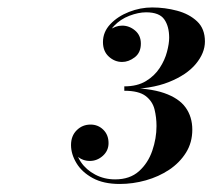

<svg xmlns="http://www.w3.org/2000/svg" viewBox="-20 -932 556 502"><path d="M293 -451Q250.5 -451 222.3 -466.5Q194 -482 179.9 -505.5Q165.7 -529 165.7 -552.8Q165.7 -576.8 180.6 -591.5Q195.5 -606.3 216.8 -606.3Q236.3 -606.3 250 -592.9Q263.8 -579.5 263.8 -557.8Q263.8 -538 248.9 -524.6Q234 -511.2 214.8 -511.2Q196.5 -511.2 181.4 -523.6Q166.2 -536 166.2 -552.8H177.7Q177.7 -528.8 191.5 -508.4Q205.2 -488 228.9 -475.5Q252.5 -463 281 -463Q319.5 -463 343.3 -484.3Q367 -505.5 378.1 -537.8Q389.2 -570 389.2 -602.5Q389.2 -625 384 -646.1Q378.7 -667.3 360.8 -681Q342.8 -694.7 305 -694.7V-702.2Q370 -702.2 408.9 -688.8Q447.8 -675.3 465.3 -650.9Q482.8 -626.5 482.8 -593Q482.8 -559.3 466.3 -532.9Q449.8 -506.5 422.4 -488.2Q395 -470 361.3 -460.5Q327.5 -451 293 -451ZM305 -698.7V-706.2Q339 -706.2 361.6 -720Q384.3 -733.8 397.6 -754.4Q411 -775 416.6 -796.5Q422.3 -818 422.3 -833.3Q422.3 -863.3 409.4 -881.5Q396.5 -899.8 362 -899.8Q341.8 -899.8 318.3 -890.8Q294.8 -881.8 278.1 -864.2Q261.5 -846.7 261.5 -822H250.2Q250.2 -841.3 266.1 -853.1Q282 -865 299.3 -865Q318 -865 333.1 -852.3Q348.3 -839.5 348.3 -818Q348.3 -794.5 332.3 -782.2Q316.3 -770 299.3 -770Q279.8 -770 264.5 -784Q249.2 -798 249.2 -822Q249.2 -848.5 268.5 -868.9Q287.8 -889.3 317.4 -900.9Q347 -912.5 377.8 -912.5Q411.3 -912.5 443 -904Q474.8 -895.5 495.3 -876.2Q515.8 -857 515.8 -823.5Q515.8 -793.5 491.9 -764.7Q468 -736 421.3 -717.4Q374.5 -698.7 305 -698.7Z"/></svg>

Font: Bodoni Moda
Style: Italic
Weight: 400
Italic angle: -13°
Designer: Owen Earl
Foundry: indestructible type
Version: Version 2.005